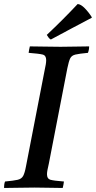

<svg xmlns="http://www.w3.org/2000/svg" viewBox="-32 -931 475 952"><path d="M-12 1Q-12 -6 -11 -15Q-10 -24 -7 -31Q36 -35 55.5 -39.5Q75 -44 83 -59Q91 -74 97 -107L189 -581Q193 -599 195 -611.5Q197 -624 197 -633Q197 -656 179.5 -660.5Q162 -665 110 -669Q112 -685 116 -701Q145 -701 188 -700Q231 -699 268 -699Q302 -699 342 -700Q382 -701 410 -701Q410 -684 404 -669Q361 -665 342 -660.5Q323 -656 316 -641.5Q309 -627 302 -593L210 -119Q206 -101 203.5 -89Q201 -77 201 -67Q201 -45 217 -40Q233 -35 285 -31Q284 -24 282.5 -15Q281 -6 279 1Q250 1 212 0Q174 -1 139 -1Q102 -1 59 0Q16 1 -12 1ZM423 -846V-843Q378 -820 325.5 -791.5Q273 -763 220 -735Q213 -739 209 -744.5Q205 -750 200 -758Q280 -833 353 -911Q369 -910 388.5 -890Q408 -870 423 -846Z"/></svg>

Font: Tiro Devanagari Sanskrit
Style: Italic
Weight: 400
Italic angle: -11°
Designer: Devanagari: John Hudson & Fiona Ross, assisted by Paul Hanslow. Latin: John Hudson with Paul Hanslow, assisted by Kaja S
Foundry: Tiro Typeworks Ltd.
Version: Version 1.52